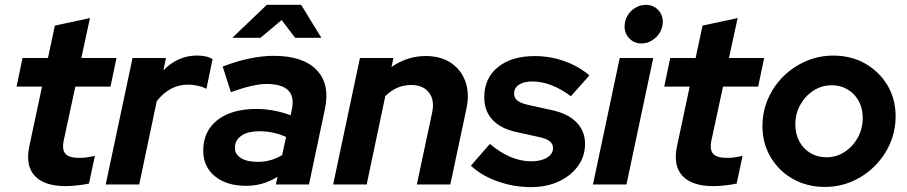

<svg xmlns="http://www.w3.org/2000/svg" viewBox="-20 -762 3748 793"><path d="M251.6 6.7Q162.5 6.7 123.4 -35.9Q84.3 -78.6 101.1 -157.9L153.6 -404.4H48.4L73.1 -522.4H178.1L206.6 -656.2L351.5 -687.4L315.9 -522.4H461.1L436.4 -404.4H291.2L243 -180.8Q235.5 -143.1 250.6 -126.5Q265.7 -109.9 307.8 -109.9Q324.1 -109.9 339 -112Q353.9 -114.2 371.9 -118.4L347.5 -3.8Q329.2 0.2 302.1 3.4Q275 6.7 251.6 6.7Z M416.6 0 527.4 -522.4H665.5L654.8 -471.6Q683.5 -501.2 718.6 -516.9Q753.7 -532.6 792.7 -532.6Q835.9 -532.6 857.9 -517.5L832.4 -394.6Q822.4 -401.9 800 -407.1Q777.5 -412.4 757.1 -412.4Q680.1 -412.4 627.4 -343.9L554.9 0Z M996.5 5.5Q915.7 5.5 867.5 -34.1Q819.4 -73.6 819.4 -139.9Q819.4 -220 877.9 -266Q936.5 -312 1039.4 -312Q1075.8 -312 1111.9 -305.1Q1148.1 -298.2 1180.3 -285.8L1185.7 -311.2Q1206.8 -415.2 1080.4 -415.2Q1028.1 -415.2 933.5 -381.5L899.7 -487.1Q958.6 -509.8 1011.2 -520.6Q1063.9 -531.4 1110.7 -531.4Q1231 -531.4 1287.3 -473.4Q1343.6 -415.4 1322.3 -313.2L1256.1 0H1119.5L1126.2 -31.8Q1094.5 -12.4 1062.9 -3.5Q1031.4 5.5 996.5 5.5ZM1044.5 -93.5Q1099.8 -93.5 1145.3 -121.6L1161.5 -196.5Q1109.8 -219.9 1050.6 -219.9Q1004 -219.9 977.1 -201.6Q950.2 -183.2 950.2 -151.4Q950.2 -124.7 975.3 -109.1Q1000.4 -93.5 1044.5 -93.5ZM939.6 -605.9 1082.1 -742.2H1223.7L1307.3 -605.9H1198.9L1143.3 -679.1L1055.8 -605.9Z M1356 0 1466.6 -522.4H1605L1597 -485.3Q1661.7 -530.6 1738.3 -530.6Q1800.4 -530.6 1842.8 -502.1Q1885.2 -473.5 1902.6 -424.3Q1920 -375 1906.2 -311.9L1839.9 0H1701.6L1765.1 -298.3Q1775.5 -349 1751.5 -380Q1727.5 -410.9 1678.5 -410.9Q1616.6 -410.9 1571.3 -364.6L1494.4 0Z M2173.5 10.8Q2101.1 10.8 2034.7 -13.1Q1968.3 -36.9 1924.9 -77.7L2003.4 -167.7Q2087.7 -95.8 2174.7 -95.8Q2214.7 -95.8 2239.4 -111.1Q2264.1 -126.4 2264.1 -150.4Q2264.1 -167.7 2250.4 -178.5Q2236.8 -189.3 2209 -195.5L2112.5 -216.7Q2047.8 -230.7 2013.9 -267.5Q1980.1 -304.2 1980.1 -359.5Q1980.1 -439 2036.4 -484.7Q2092.6 -530.4 2188.3 -530.4Q2251.9 -530.4 2310.4 -509.7Q2369 -489.1 2414.5 -450.6L2337.7 -364.5Q2298.4 -394.4 2258 -410Q2217.7 -425.6 2179 -425.6Q2144 -425.6 2123.7 -412.3Q2103.3 -398.9 2103.3 -375.4Q2103.3 -357.4 2117.3 -346.3Q2131.2 -335.3 2163.5 -328.3L2260 -307Q2326 -292.8 2361.2 -256.6Q2396.4 -220.4 2396.4 -167.3Q2396.4 -117 2367.2 -76.4Q2338.1 -35.8 2287.7 -12.5Q2237.4 10.8 2173.5 10.8Z M2429 0 2539.6 -522.4H2678L2567.4 0ZM2629.6 -582.5Q2599.9 -582.5 2579.8 -602.8Q2559.7 -623 2559.7 -652.7Q2559.7 -676.8 2571.7 -697.3Q2583.8 -717.9 2604.1 -729.9Q2624.3 -742 2647.5 -742Q2677.1 -742 2697.3 -721.9Q2717.4 -701.7 2717.4 -672.1Q2717.4 -647.9 2705.3 -627.8Q2693.2 -607.7 2673.1 -595.1Q2653 -582.5 2629.6 -582.5Z M2926.6 6.7Q2837.5 6.7 2798.4 -35.9Q2759.3 -78.6 2776.1 -157.9L2828.6 -404.4H2723.4L2748.1 -522.4H2853.1L2881.6 -656.2L3026.5 -687.4L2990.9 -522.4H3136.1L3111.4 -404.4H2966.2L2918 -180.8Q2910.5 -143.1 2925.6 -126.5Q2940.7 -109.9 2982.8 -109.9Q2999.1 -109.9 3014 -112Q3028.9 -114.2 3046.9 -118.4L3022.5 -3.8Q3004.2 0.2 2977.1 3.4Q2950 6.7 2926.6 6.7Z M3387.3 10Q3313.1 10 3255 -22.9Q3196.9 -55.8 3163 -112.8Q3129.1 -169.8 3129.1 -240.9Q3129.1 -300.5 3152 -353.4Q3174.9 -406.3 3215.4 -446.5Q3256 -486.6 3309.1 -509.5Q3362.2 -532.4 3421.7 -532.4Q3495.6 -532.4 3553.4 -499.5Q3611.3 -466.5 3645.2 -410Q3679.1 -353.4 3679.1 -281.2Q3679.1 -222.2 3656.2 -169.5Q3633.3 -116.8 3592.8 -76.3Q3552.2 -35.8 3499.6 -12.9Q3446.9 10 3387.3 10ZM3393.3 -112.4Q3434.9 -112.4 3468.8 -134.7Q3502.8 -156.9 3523.1 -194Q3543.3 -231.2 3543.3 -274.9Q3543.3 -314.4 3526.7 -344.7Q3510 -375.1 3481 -392.5Q3452 -409.9 3414.9 -409.9Q3374.1 -409.9 3339.9 -387.8Q3305.7 -365.7 3285.3 -329.1Q3264.9 -292.5 3264.9 -247.6Q3264.9 -208.9 3281.5 -178Q3298 -147 3327.3 -129.7Q3356.6 -112.4 3393.3 -112.4Z"/></svg>

Font: Red Hat Display VF
Style: Italic
Weight: 300
Italic angle: -12°
Designer: Pentagram, MCKL
Foundry: Pentagram, MCKL
Version: Version 1.010